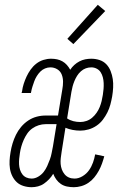

<svg xmlns="http://www.w3.org/2000/svg" viewBox="-20 -773 540 801"><path d="M112 8Q95 8 78.5 3Q62 -2 50.5 -12.5Q39 -23 31.5 -38Q24 -53 21.5 -69.5Q19 -86 20 -103.5Q21 -121 24 -138Q27 -157 32.5 -175Q38 -193 46.5 -210.5Q55 -228 68 -243.5Q81 -259 97.5 -270Q114 -281 132.5 -286Q151 -291 170 -291H222L240 -400Q243 -416 243 -432Q243 -448 237.5 -462Q232 -476 219 -484Q206 -492 190 -492Q179 -492 168 -487.5Q157 -483 148.5 -474.5Q140 -466 133.5 -455.5Q127 -445 123 -434Q119 -423 115.5 -412Q112 -401 110 -390L109 -385H70L72 -392Q74 -408 79 -423.5Q84 -439 91 -454Q98 -469 108 -483Q118 -497 131.5 -507.5Q145 -518 161 -523Q177 -528 193 -528Q206 -528 218 -525.5Q230 -523 240.5 -517Q251 -511 259 -502Q267 -493 273 -482Q280 -493 290 -502Q300 -511 311.5 -517Q323 -523 335.5 -525.5Q348 -528 361 -528Q379 -528 395.5 -522.5Q412 -517 423.5 -505Q435 -493 441.5 -476.5Q448 -460 450.5 -443Q453 -426 452 -407.5Q451 -389 448 -371Q445 -354 440.5 -337Q436 -320 428 -304Q420 -288 409 -273.5Q398 -259 382.5 -248.5Q367 -238 349.5 -233Q332 -228 315 -228Q299 -228 283 -231Q267 -234 253 -240L237 -139Q235 -126 233.5 -113.5Q232 -101 233 -89Q234 -77 238 -66Q242 -55 249.5 -46Q257 -37 267.5 -32.5Q278 -28 291 -28Q308 -28 324.5 -38Q341 -48 351.5 -63Q362 -78 368 -95Q374 -112 377 -129L415 -121Q411 -106 405.5 -90.5Q400 -75 392 -60.5Q384 -46 373.5 -33Q363 -20 349 -10.5Q335 -1 319 3.5Q303 8 288 8Q273 8 259 5Q245 2 234 -5.5Q223 -13 215 -24Q207 -35 202 -48Q195 -36 185 -25.5Q175 -15 163.5 -7Q152 1 138.5 4.5Q125 8 112 8ZM315 -264Q328 -264 341 -268.5Q354 -273 364.5 -282Q375 -291 383 -302.5Q391 -314 396 -326.5Q401 -339 404 -351.5Q407 -364 409 -377Q411 -390 412 -402Q413 -414 412.5 -426.5Q412 -439 409 -450.5Q406 -462 400 -471.5Q394 -481 383.5 -486.5Q373 -492 361 -492Q349 -492 338 -488Q327 -484 317.5 -475.5Q308 -467 301.5 -456.5Q295 -446 290.5 -435Q286 -424 283 -413Q280 -402 278 -390L260 -279Q272 -271 286 -267.5Q300 -264 315 -264ZM112 -28Q126 -28 139.5 -36Q153 -44 162 -55.5Q171 -67 177 -80.5Q183 -94 188 -107.5Q193 -121 195.5 -135Q198 -149 201 -163L216 -255H170Q156 -255 141.5 -250.5Q127 -246 114.5 -237Q102 -228 93.5 -215.5Q85 -203 79 -189.5Q73 -176 69 -162Q65 -148 63 -134Q61 -122 60 -110.5Q59 -99 59.5 -87.5Q60 -76 63.5 -65Q67 -54 73.5 -45.5Q80 -37 90 -32.5Q100 -28 112 -28ZM286 -589 261 -611 388 -753 419 -727Z"/></svg>

Font: Iosevka Extralight
Style: Italic
Weight: 200
Italic angle: -9°
Monospace: yes
Designer: Belleve Invis
Foundry: Belleve Invis
Version: Version 32.5.0; ttfautohint (v1.8.4)